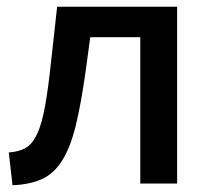

<svg xmlns="http://www.w3.org/2000/svg" viewBox="-20 -543 612 568"><path d="M6 -92Q36 -94 56 -105.5Q76 -117 90 -147Q104 -177 113.5 -230Q123 -283 132 -369L149 -523H504V0H395V-433H247L234 -337Q220 -236 204 -171Q188 -106 163.5 -67.5Q139 -29 103.5 -13Q68 3 17 5Z"/></svg>

Font: IngvarSans
Style: Regular
Weight: 600
Version: Version 3.000